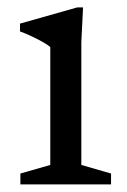

<svg xmlns="http://www.w3.org/2000/svg" viewBox="-20 -484 333 504"><path d="M198 -464.5 193.5 -373.5V-51L271.5 -28.5V0H33.5V-28.5L112 -51V-360.5Q106.5 -365.5 93.5 -373Q80.5 -380.5 64.2 -388.2Q48 -396 32.5 -401.5V-422L182.5 -464.5Z"/></svg>

Font: Newsreader
Style: Regular
Weight: 400
Designer: Hugues Gentile
Foundry: Production Type
Version: Version 1.003